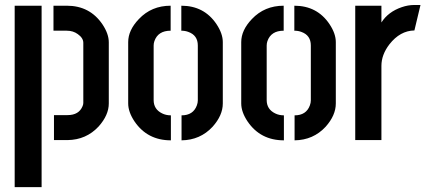

<svg xmlns="http://www.w3.org/2000/svg" viewBox="-20 -564 1726 773"><path d="M197.3 0V-100.6H252Q297.9 -100.6 312.5 -136.7Q315.4 -143.6 315.4 -149.4V-391.6Q315.4 -411.1 293 -426.8Q274.4 -440.4 249 -440.4H195.3V-541H249Q341.8 -541 392.6 -465.8Q418 -427.7 418 -393.6V-147.5Q418 -100.6 377 -54.7Q327.1 -1 252 0ZM39.1 189.5V-541H147.5V189.5Z M496.1 -147.5V-394.5Q496.1 -442.4 539.1 -487.3Q589.8 -541 667 -541V-440.4Q616.2 -440.4 601.6 -398.4Q598.6 -389.6 598.6 -380.9V-161.1Q598.6 -124 632.8 -107.4Q648.4 -99.6 668 -99.6V1Q573.2 1 521.5 -75.2Q496.1 -113.3 496.1 -147.5ZM710.9 1V-99.6Q757.8 -99.6 772.5 -139.6Q776.4 -150.4 776.4 -159.2V-380.9Q776.4 -421.9 738.3 -435.5Q725.6 -440.4 710 -440.4V-541Q801.8 -541 851.6 -466.8Q877 -428.7 877 -394.5V-147.5Q877 -99.6 835.9 -53.7Q786.1 0 710.9 1Z M951.2 -147.5V-394.5Q951.2 -442.4 994.1 -487.3Q1044.9 -541 1122.1 -541V-440.4Q1071.3 -440.4 1056.6 -398.4Q1053.7 -389.6 1053.7 -380.9V-161.1Q1053.7 -124 1087.9 -107.4Q1103.5 -99.6 1123 -99.6V1Q1028.3 1 976.6 -75.2Q951.2 -113.3 951.2 -147.5ZM1166 1V-99.6Q1212.9 -99.6 1227.5 -139.6Q1231.4 -150.4 1231.4 -159.2V-380.9Q1231.4 -421.9 1193.4 -435.5Q1180.7 -440.4 1165 -440.4V-541Q1256.8 -541 1306.6 -466.8Q1332 -428.7 1332 -394.5V-147.5Q1332 -99.6 1291 -53.7Q1241.2 0 1166 1Z M1410.2 0V-541H1515.6V-473.6Q1543 -516.6 1597.7 -535.2Q1623 -543.9 1647.5 -543.9H1672.9L1648.4 -441.4Q1590.8 -440.4 1547.9 -385.7Q1515.6 -343.8 1515.6 -298.8V0Z"/></svg>

Font: Post No Bills Jaffna
Style: Bold
Weight: 700
Designer: Kosala Senevirathne, Siva Puranthara, Lasantha Premarathna, Tharique Azeez
Foundry: Mooniak
Version: Version 1.220 ; ttfautohint (v1.6)